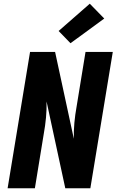

<svg xmlns="http://www.w3.org/2000/svg" viewBox="-20 -1015 640 1035"><path d="M21 0 142 -735H277L378 -267Q377 -310 381 -353.5Q385 -397 393 -441L441 -735H588L467 0H332L231 -468Q232 -425 228 -381.5Q224 -338 216 -294L168 0ZM360 -782 296 -848 464 -995 542 -915Z"/></svg>

Font: Iosevka Heavy Extended Oblique
Style: Regular
Weight: 900
Width: 7
Italic angle: -9°
Monospace: yes
Designer: Belleve Invis
Foundry: Belleve Invis
Version: Version 32.5.0; ttfautohint (v1.8.4)